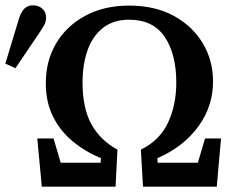

<svg xmlns="http://www.w3.org/2000/svg" viewBox="-52 -701 870 721"><path d="M105 0 88 -181H149L176 -90H326L327 -107Q269 -131 222 -169.5Q175 -208 147.5 -262.5Q120 -317 120 -388Q120 -473 159 -538.5Q198 -604 268.5 -642Q339 -680 433 -680Q530 -680 600.5 -641.5Q671 -603 709.5 -538.5Q748 -474 748 -395Q748 -301 692 -225Q636 -149 539 -107L540 -90H691L718 -181H778L762 0H485L477 -139Q548 -174 579 -240.5Q610 -307 610 -391Q610 -498 566.5 -562.5Q523 -627 433 -627Q374 -627 335 -596.5Q296 -566 277 -513Q258 -460 258 -391Q258 -294 291.5 -234Q325 -174 389 -139L382 0ZM-32 -462 18 -627Q27 -657 40 -669Q53 -681 71 -681Q93 -681 107 -668.5Q121 -656 121 -635Q121 -619 113.5 -606Q106 -593 92 -572L6 -445Z"/></svg>

Font: Source Serif Pro Semibold
Style: Regular
Weight: 600
Designer: Frank Grießhammer
Foundry: Adobe Systems Incorporated
Version: Version 3.000;hotconv 1.0.109;makeotfexe 2.5.65596